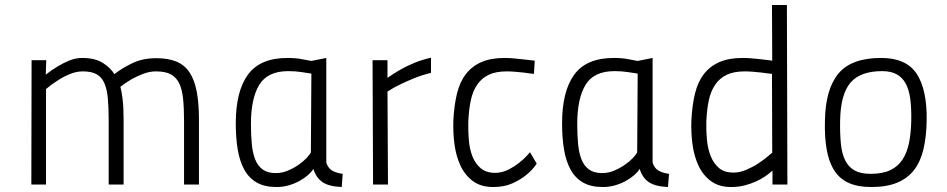

<svg xmlns="http://www.w3.org/2000/svg" viewBox="-20 -742 3807 772"><path d="M106 0 107 -500H166L164 -442Q187 -460 212 -475Q233 -488 258.5 -498.5Q284 -509 310 -509Q361 -509 392 -490Q423 -471 440 -444Q469 -467 511 -487.5Q553 -508 608 -508Q656 -508 689 -494.5Q722 -481 742 -451Q762 -421 771 -374Q780 -327 780 -260V0H720V-257Q720 -309 716 -346.5Q712 -384 700 -408Q688 -432 666 -443.5Q644 -455 607 -455Q581 -455 555.5 -445Q530 -435 510 -424Q486 -410 464 -393Q469 -376 473 -343Q477 -310 477 -260V0H417V-258Q417 -310 413.5 -347.5Q410 -385 399 -409Q388 -433 367.5 -444Q347 -455 313 -455Q287 -455 260.5 -444Q234 -433 213 -419Q187 -403 165 -384V0Z M1292 -88Q1300 -64 1317.5 -55Q1335 -46 1358 -43L1354 10Q1303 8 1277 -9.5Q1251 -27 1240 -63Q1234 -52 1220 -39.5Q1206 -27 1187 -16Q1168 -5 1143.5 2.5Q1119 10 1092 10Q1044 10 1012.5 -8Q981 -26 962.5 -59.5Q944 -93 936 -140Q928 -187 928 -246Q928 -375 977 -442Q1026 -509 1136 -509Q1170 -509 1194 -504Q1218 -499 1232 -497L1292 -509ZM1089 -46Q1114 -46 1137.5 -56Q1161 -66 1180.5 -79.5Q1200 -93 1213.5 -107.5Q1227 -122 1230 -130L1232 -446Q1218 -448 1193.5 -452Q1169 -456 1139 -456Q1056 -456 1022.5 -401Q989 -346 989 -244Q989 -199 992.5 -162.5Q996 -126 1006.5 -100Q1017 -74 1037 -60Q1057 -46 1089 -46Z M1478 -500H1538V-429Q1562 -446 1590 -462Q1614 -476 1645.5 -489Q1677 -502 1713 -510V-449Q1679 -441 1648 -428.5Q1617 -416 1592 -404Q1563 -390 1538 -374L1540 0H1480Z M2009 -509Q2027 -509 2048 -507Q2069 -505 2087 -503Q2108 -500 2130 -498L2127 -445Q2106 -447 2087 -450Q2070 -452 2051 -453.5Q2032 -455 2018 -455Q1974 -455 1945.5 -441.5Q1917 -428 1899 -402Q1881 -376 1873 -338.5Q1865 -301 1863 -253Q1862 -216 1865 -179.5Q1868 -143 1879.5 -113.5Q1891 -84 1913 -65.5Q1935 -47 1971 -47Q1998 -47 2023 -59.5Q2048 -72 2068 -88Q2091 -106 2111 -130L2138 -84Q2120 -57 2094 -37Q2072 -19 2039.5 -4.5Q2007 10 1963 10Q1914 10 1882 -13.5Q1850 -37 1832 -75Q1814 -113 1807.5 -161Q1801 -209 1803 -259Q1806 -319 1817.5 -366Q1829 -413 1853.5 -444.5Q1878 -476 1916 -492.5Q1954 -509 2009 -509Z M2604 -88Q2612 -64 2629.5 -55Q2647 -46 2670 -43L2666 10Q2615 8 2589 -9.5Q2563 -27 2552 -63Q2546 -52 2532 -39.5Q2518 -27 2499 -16Q2480 -5 2455.5 2.5Q2431 10 2404 10Q2356 10 2324.5 -8Q2293 -26 2274.5 -59.5Q2256 -93 2248 -140Q2240 -187 2240 -246Q2240 -375 2289 -442Q2338 -509 2448 -509Q2482 -509 2506 -504Q2530 -499 2544 -497L2604 -509ZM2401 -46Q2426 -46 2449.5 -56Q2473 -66 2492.5 -79.5Q2512 -93 2525.5 -107.5Q2539 -122 2542 -130L2544 -446Q2530 -448 2505.5 -452Q2481 -456 2451 -456Q2368 -456 2334.5 -401Q2301 -346 2301 -244Q2301 -199 2304.5 -162.5Q2308 -126 2318.5 -100Q2329 -74 2349 -60Q2369 -46 2401 -46Z M2966 -509Q2982 -509 3001 -507.5Q3020 -506 3037 -504Q3054 -502 3067 -500.5Q3080 -499 3085 -498L3084 -722H3144L3146 0H3086V-56Q3074 -45 3057.5 -33.5Q3041 -22 3020 -12.5Q2999 -3 2974 3.5Q2949 10 2920 10Q2871 10 2839 -13.5Q2807 -37 2789 -75Q2771 -113 2764.5 -161Q2758 -209 2760 -259Q2763 -319 2774.5 -366Q2786 -413 2810.5 -444.5Q2835 -476 2873 -492.5Q2911 -509 2966 -509ZM2929 -48Q2954 -48 2980 -59Q3006 -70 3027.5 -84Q3049 -98 3064.5 -111Q3080 -124 3085 -128L3084 -445Q3063 -447 3044 -450Q3027 -452 3008 -453.5Q2989 -455 2975 -455Q2931 -455 2902.5 -441.5Q2874 -428 2856 -402Q2838 -376 2830 -338.5Q2822 -301 2820 -253Q2819 -216 2822.5 -179.5Q2826 -143 2838 -113.5Q2850 -84 2871.5 -66Q2893 -48 2929 -48Z M3523 -509Q3624 -509 3666 -445Q3708 -381 3706 -257Q3705 -194 3693.5 -144Q3682 -94 3656.5 -60Q3631 -26 3588.5 -8Q3546 10 3483 10Q3429 10 3392.5 -6.5Q3356 -23 3334.5 -56.5Q3313 -90 3304 -140.5Q3295 -191 3297 -258Q3299 -383 3351 -446Q3403 -509 3523 -509ZM3480 -43Q3528 -43 3559 -57.5Q3590 -72 3608.5 -100Q3627 -128 3635 -167.5Q3643 -207 3644 -257Q3645 -307 3640 -344.5Q3635 -382 3621.5 -406.5Q3608 -431 3585 -443.5Q3562 -456 3527 -456Q3439 -456 3399.5 -409.5Q3360 -363 3358 -258Q3357 -205 3361 -164.5Q3365 -124 3378.5 -97Q3392 -70 3416.5 -56.5Q3441 -43 3480 -43Z"/></svg>

Font: Panefresco 250wt
Style: Regular
Weight: 300
Version: Version 1.000